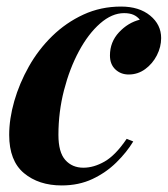

<svg xmlns="http://www.w3.org/2000/svg" viewBox="-20 -551 511 585"><path d="M358 -511Q321 -511 285 -479.5Q249 -448 220.5 -395Q192 -342 175 -276Q158 -210 158 -140Q158 -87 179 -63.5Q200 -40 234 -40Q266 -40 299 -59Q332 -78 366 -128L386 -120Q366 -87 334.5 -56Q303 -25 261.5 -5.5Q220 14 168 14Q98 14 53 -23.5Q8 -61 8 -140Q8 -189 23.5 -243Q39 -297 68 -348.5Q97 -400 139 -441Q181 -482 234 -506.5Q287 -531 349 -531Q404 -531 437.5 -503.5Q471 -476 471 -435Q471 -408 458 -382.5Q445 -357 422.5 -340.5Q400 -324 372 -324Q348 -324 331.5 -339.5Q315 -355 315 -382Q315 -423 342.5 -452.5Q370 -482 406 -491Q398 -501 386.5 -506Q375 -511 358 -511Z"/></svg>

Font: Playfair Display
Style: Bold Italic
Weight: 700
Italic angle: -14°
Designer: Claus Eggers Sørensen
Foundry: Claus Eggers Sørensen
Version: Version 1.203